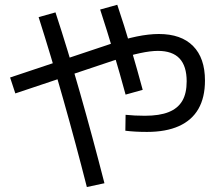

<svg xmlns="http://www.w3.org/2000/svg" viewBox="-20 -754 904 789"><path d="M495.1 -216.8 496.1 -282.2Q533.2 -278.3 575.2 -278.3Q635.7 -278.3 673.3 -293.5Q710.9 -308.6 729 -339.4Q747.1 -370.1 747.1 -419.9Q747.1 -482.4 717.8 -513.7Q688.5 -544.9 628.9 -544.9Q598.6 -544.9 555.2 -535.6Q511.7 -526.4 445.3 -504.9L43 -370.1L21.5 -435.5L424.8 -570.3Q491.2 -593.8 541.5 -604Q591.8 -614.3 632.8 -614.3Q724.6 -614.3 773.4 -564.9Q822.3 -515.6 822.3 -422.9Q822.3 -353.5 795.4 -306.6Q768.6 -259.8 715.3 -235.8Q662.1 -211.9 584 -211.9Q534.2 -211.9 495.1 -216.8ZM138.7 -683.6 208 -703.1Q257.8 -551.8 309.1 -371.6Q360.4 -191.4 409.2 -1L336.9 14.6Q292 -162.1 240.7 -343.3Q189.5 -524.4 138.7 -683.6ZM391.6 -714.8 461.9 -734.4Q490.2 -650.4 517.6 -557.6Q544.9 -464.8 566.4 -384.8L496.1 -365.2Q449.2 -538.1 391.6 -714.8Z"/></svg>

Font: Pretendard GOV Variable
Style: Regular
Weight: 400
Designer: Base glyphs from Inter by Rasmus Andersson; Hangul glyphs from Noto Sans CJK(Source Han Sans) by Jang Soo-young and Kang
Foundry: Kil Hyung-jin
Version: Version 1.307;Glyphs 3.2 (3192)